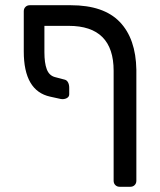

<svg xmlns="http://www.w3.org/2000/svg" viewBox="-20 -591 613 735"><path d="M150 -391Q150 -350 159 -326Q168 -302 190 -296L228 -286Q236 -284 240.5 -275.5Q245 -267 245 -255V-230Q245 -220 235 -215Q225 -210 213 -212L172 -221Q71 -243 71 -394V-548Q71 -558 77.5 -564.5Q84 -571 94 -571H251Q377 -571 438.5 -507Q500 -443 502 -324V101Q502 111 495.5 117.5Q489 124 479 124H438Q428 124 421.5 117.5Q415 111 415 101V-320Q415 -492 243 -492H150Z"/></svg>

Font: Rubik
Style: Regular
Weight: 400
Designer: Hubert & Fischer
Foundry: Hubert & Fischer
Version: Version 1.100